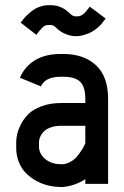

<svg xmlns="http://www.w3.org/2000/svg" viewBox="-20 -725 490 757"><path d="M71.3 -648.4Q76.7 -655.3 84.2 -662.8Q91.8 -670.4 104.7 -680.9Q117.7 -691.4 135.5 -698Q153.3 -704.6 171.9 -704.6H179.7Q219.2 -704.6 250 -677.2L258.8 -668.9Q268.1 -660.6 277.3 -660.6H286.1Q305.7 -660.6 325.2 -687.5L334 -698.7L396.5 -651.9L387.7 -640.6Q375.5 -623.5 359.1 -611.1Q342.8 -598.6 327.9 -593Q313 -587.4 302.7 -585Q292.5 -582.5 286.1 -582.5H277.3Q258.8 -582.5 239.5 -590.6Q220.2 -598.6 207 -610.4L198.2 -618.7Q189 -626.5 179.7 -626.5H171.9Q160.2 -626.5 152.8 -621.1Q145.5 -615.7 132.8 -600.1L123 -587.9L61.5 -635.7ZM229.5 -77.6Q245.6 -79.6 260.5 -88.6Q275.4 -97.7 284.9 -109.6Q294.4 -121.6 302 -133.3Q309.6 -145 313 -152.8L316.4 -160.6V-229H220.7Q198.2 -229 181.4 -223.1Q164.6 -217.3 155.8 -209.5Q147 -201.7 141.6 -191.9Q136.2 -182.1 135 -175.8Q133.8 -169.4 133.8 -164.6V-142.1Q136.7 -114.7 160.6 -96.2Q184.6 -77.6 220.7 -77.6ZM43.9 -164.6Q43.9 -179.2 47.9 -196.8Q51.8 -214.4 63.5 -236.8Q75.2 -259.3 93.8 -276.9Q112.3 -294.4 145.3 -306.6Q178.2 -318.8 220.7 -318.8H316.4V-335.4Q316.4 -382.3 296.4 -402.3Q276.4 -422.4 229.5 -422.4H220.7Q157.7 -422.4 141.6 -384.3L58.6 -418.5Q76.7 -461.9 117.2 -487.1Q157.7 -512.2 220.7 -512.2H229.5Q310.5 -512.2 358.4 -467.8Q406.2 -423.3 406.2 -335.4V0H316.4V-18.6Q277.8 6.8 229.5 12.2H220.7Q195.3 12.2 170.4 6.3Q145.5 0.5 122.6 -12.2Q99.6 -24.9 82 -42.7Q64.5 -60.5 54.2 -86.2Q43.9 -111.8 43.9 -142.1Z"/></svg>

Font: Anka/Coder Narrow
Style: Bold
Weight: 700
Width: 3
Monospace: yes
Version: Version 001.100